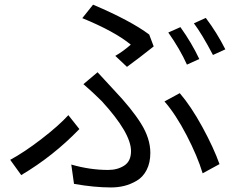

<svg xmlns="http://www.w3.org/2000/svg" viewBox="-20 -783 1040 835"><path d="M711.9 -641.6 764.6 -665Q813.5 -596.7 846.7 -526.4L793 -502Q762.7 -569.3 711.9 -641.6ZM823.2 -681.6 875 -705.1Q922.9 -641.6 960 -568.4L906.2 -543.9Q857.4 -636.7 823.2 -681.6ZM532.2 -492.2 481.4 -540Q515.6 -559.6 548.8 -588.9Q478.5 -646.5 337.9 -704.1L384.8 -762.7Q547.9 -693.4 628.9 -632.8L648.4 -581.1Q590.8 -535.2 532.2 -492.2ZM301.8 16.6 290 -67.4Q371.1 -43.9 450.2 -43.9Q491.2 -43.9 520.5 -63Q549.8 -82 549.8 -126Q549.8 -204.1 422.9 -342.8Q384.8 -380.9 342.8 -417L404.3 -468.8Q406.2 -466.8 475.6 -391.6Q552.7 -310.5 593.3 -245.6Q633.8 -180.7 633.8 -118.2Q633.8 -75.2 617.7 -43.9Q601.6 -12.7 574.7 2.9Q547.9 18.6 520.5 25.4Q493.2 32.2 462.9 32.2Q389.6 32.2 301.8 16.6ZM934.6 -69.3 861.3 -29.3Q838.9 -103.5 791.5 -194.8Q744.1 -286.1 695.3 -341.8L761.7 -377.9Q810.5 -321.3 859.9 -231Q909.2 -140.6 934.6 -69.3ZM277.3 -282.2 325.2 -221.7Q210.9 -103.5 72.3 -21.5L24.4 -87.9Q85.9 -121.1 160.6 -178.7Q235.4 -236.3 277.3 -282.2Z"/></svg>

Font: Gen Shin Gothic Monospace Regular
Style: Regular
Weight: 400
Designer: [Source Han Sans]
Ryoko NISHIZUKA  (kana & ideographs); Paul D. Hunt (Latin, Greek & Cyrillic); Wenlong ZHANG  (bopomofo
Version: Version 1.002.20150607